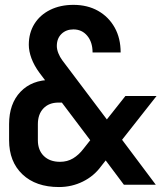

<svg xmlns="http://www.w3.org/2000/svg" viewBox="-20 -760 664 790"><path d="M222.6 9.6Q127.6 9.6 72.5 -42.5Q17.4 -94.6 17.4 -183.2V-248.9Q17.4 -333.1 64.2 -382.2Q111.1 -431.3 190.7 -431.3L168.3 -426.1L142.5 -460.3Q120.6 -490 109.5 -519.7Q98.5 -549.5 98.5 -575.7Q98.5 -624.5 121.6 -661.7Q144.8 -698.8 186.4 -719.4Q228.1 -740 282 -740Q339.9 -740 383.5 -715.4Q427 -690.8 451.7 -646.9Q476.4 -602.9 476.4 -544.1H360.9Q360.9 -586.5 339 -612.8Q317.2 -639 282 -639Q252 -639 232.9 -620.4Q213.8 -601.8 213.8 -570.8Q213.8 -557.1 220.1 -541.1Q226.5 -525.1 236.4 -511.8L419.7 -268.6L496 -365H624.1L482.3 -184.9L620.9 0H489.7L414.9 -99.9L395.9 -75.8Q366.6 -35.5 321 -13Q275.4 9.6 222.6 9.6ZM226.9 -94.2Q257.2 -94.2 280.7 -108.4Q304.3 -122.6 323.3 -147.6L351.3 -183.1L234.5 -337.9H220.3Q181.5 -337.9 158.6 -313.9Q135.8 -290 135.8 -248.9V-183.2Q135.8 -142.1 160.3 -118.2Q184.9 -94.2 226.9 -94.2Z"/></svg>

Font: Atlassian Mono
Style: Regular
Weight: 400
Monospace: yes
Designer: Philipp Nurullin, Konstantin Bulenkov
Foundry: Modifications by Atlassian Pty Ltd, manufactured by JetBrains
Version: Version 2.304